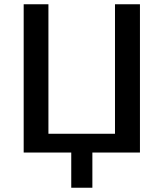

<svg xmlns="http://www.w3.org/2000/svg" viewBox="-20 -715 774 900"><path d="M91 0V-695H207V-88H519V-695H636V0H413V165H314V0Z"/></svg>

Font: Coval
Style: Medium
Weight: 500
Foundry: Context Ltd
Version: Version 001.000